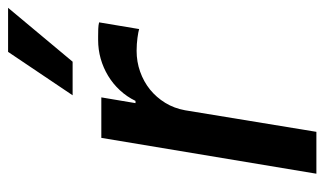

<svg xmlns="http://www.w3.org/2000/svg" viewBox="-188 -634 822 487"><g transform="rotate(-90 223.5 -391.0)"><path d="M116.8 -545.5H219.5L204.9 -458.8H210.6Q221.2 -480.8 237.6 -498.4Q253.9 -516 274.1 -528.2Q294.4 -540.5 317.5 -547.1Q340.6 -553.6 365.1 -553.6H373.9Q383.2 -553.6 393.1 -553.3Q403.1 -552.9 409.8 -551.1L392.8 -449.6Q389.6 -450.6 383.9 -451.7Q378.2 -452.8 370.7 -453.8Q363.3 -454.9 354.8 -455.4Q346.2 -456 337.7 -456Q310 -456 284.8 -447.1Q259.6 -438.2 239.5 -422.1Q219.5 -405.9 205.6 -383.3Q191.8 -360.8 186.8 -333.1L132.1 0H25.9ZM334.9 -782H446.7L310 -618.3H224.8Z"/></g></svg>

Font: Inter P Medium
Style: Italic
Weight: 500
Italic angle: 9.39999°
Designer: Rasmus Andersson
Foundry: rsms
Version: Version 3.018;git-588b23468